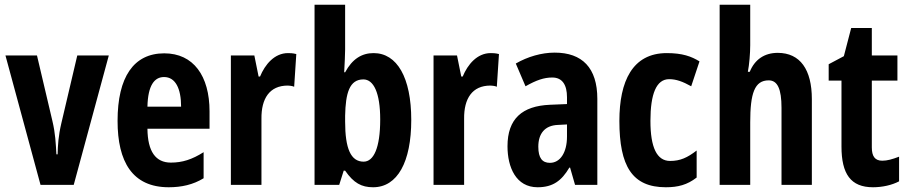

<svg xmlns="http://www.w3.org/2000/svg" viewBox="-20 -780 3834 810"><path d="M151 0H291L439 -546H306L239 -261C226 -206 224 -166 223 -129H218C215 -177 214 -215 201 -270L136 -546H3Z M673 -555C544 -555 476 -455 476 -270C476 -98 538 10 692 10C746 10 795 -1 839 -28V-138C790 -107 749 -94 701 -94C637 -94 603 -140 602 -237H864V-310C864 -460 796 -555 673 -555ZM672 -455C720 -455 744 -407 744 -330H602C604 -421 632 -455 672 -455Z M1195 -556C1138 -556 1098 -508 1077 -457H1071L1053 -546H954V0H1083V-279C1082 -364 1117 -419 1194 -419C1197 -419 1213 -418 1221 -414L1230 -552C1214 -556 1203 -556 1195 -556Z M1436 -571V-760H1307V0H1411L1430 -60H1436C1472 -8 1505 10 1554 10C1657 10 1715 -97 1715 -274C1715 -453 1655 -556 1556 -556C1506 -556 1466 -531 1436 -475H1432C1434 -512 1436 -550 1436 -571ZM1513 -445C1556 -445 1584 -389 1584 -276C1584 -155 1556 -98 1514 -98C1460 -98 1436 -153 1436 -267V-292C1438 -387 1454 -445 1513 -445Z M2050 -556C1993 -556 1953 -508 1932 -457H1926L1908 -546H1809V0H1938V-279C1937 -364 1972 -419 2049 -419C2052 -419 2068 -418 2076 -414L2085 -552C2069 -556 2058 -556 2050 -556Z M2320 -558C2265 -558 2206 -541 2156 -512L2197 -416C2243 -442 2275 -453 2310 -453C2353 -453 2372 -421 2372 -370V-341L2300 -338C2183 -333 2121 -279 2121 -163C2121 -74 2157 10 2248 10C2312 10 2349 -17 2382 -73H2385L2406 0H2500V-363C2500 -494 2436 -558 2320 -558ZM2334 -253 2372 -255V-204C2372 -136 2343 -93 2300 -93C2268 -93 2251 -113 2251 -161C2251 -216 2278 -251 2334 -253Z M2789 10C2840 10 2879 0 2919 -31V-145C2880 -115 2850 -101 2807 -101C2751 -101 2724 -158 2724 -270C2724 -384 2749 -446 2803 -446C2833 -446 2860 -436 2896 -416L2931 -521C2897 -542 2859 -556 2793 -556C2648 -556 2593 -437 2593 -270C2593 -79 2647 10 2789 10Z M3145 -589V-760H3016V0H3145V-264C3145 -386 3163 -441 3223 -441C3260 -441 3277 -405 3277 -325V0H3405V-362C3405 -486 3356 -557 3261 -557C3205 -557 3164 -529 3143 -477H3135C3141 -507 3145 -556 3145 -589Z M3702 -102C3671 -102 3658 -121 3658 -158V-440H3766V-546H3658V-662H3571L3540 -543L3476 -509V-440H3530V-162C3530 -46 3569 10 3663 10C3702 10 3743 1 3773 -15V-119C3744 -108 3723 -102 3702 -102Z"/></svg>

Font: Noto Sans Gurmukhi ExtraCondensed
Style: Bold
Weight: 700
Width: 2
Designer: Jelle Bosma - Monotype Design Team
Foundry: Monotype Imaging Inc.
Version: Version 2.004